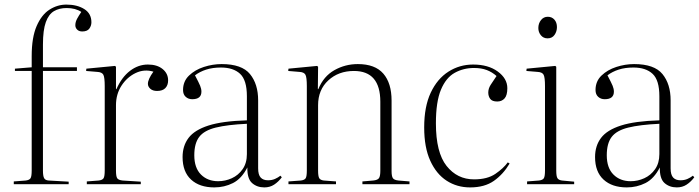

<svg xmlns="http://www.w3.org/2000/svg" viewBox="-20 -802 3043 836"><path d="M40 0V-12L92 -16Q108 -18 113 -26Q118 -34 118 -60V-493H45V-503L118 -509V-558Q118 -639 139.5 -688.5Q161 -738 195.5 -760Q230 -782 269 -782Q316 -782 347 -762.5Q378 -743 378 -705Q378 -690 369 -677.5Q360 -665 338 -665Q324 -665 316 -673Q308 -681 308 -692Q308 -706 315.5 -720Q323 -734 334 -750Q309 -767 270 -767Q238 -767 215 -753.5Q192 -740 179.5 -705.5Q167 -671 167 -608V-509H315V-493H167V-59Q167 -36 172 -26.5Q177 -17 192 -16L279 -11V0Z M358 0V-12L410 -16Q426 -18 431 -26Q436 -34 436 -60V-427Q436 -465 430 -476.5Q424 -488 403 -489L355 -493L356 -503L481 -515L485 -511V-414H487Q510 -466 546 -493.5Q582 -521 624 -521Q664 -521 688 -501.5Q712 -482 712 -452Q712 -431 700 -418.5Q688 -406 664 -406Q645 -406 634.5 -415.5Q624 -425 624 -437Q624 -457 648 -490Q608 -502 570.5 -484Q533 -466 509 -429Q485 -392 485 -344V-59Q485 -35 490 -26.5Q495 -18 514 -16L593 -11V0Z M913 14Q849 14 812 -20Q775 -54 775 -118Q775 -167 801 -201.5Q827 -236 888 -255.5Q949 -275 1055 -278V-383Q1055 -453 1025.5 -480.5Q996 -508 942 -508Q906 -508 878 -499Q850 -490 829 -474Q846 -442 851.5 -428.5Q857 -415 857 -403Q857 -370 817 -370Q800 -370 788.5 -380.5Q777 -391 777 -410Q777 -448 803 -473Q829 -498 867.5 -510.5Q906 -523 945 -523Q1033 -523 1068.5 -479.5Q1104 -436 1104 -365V-69Q1104 -41 1115 -29Q1126 -17 1147 -17Q1164 -17 1177.5 -23Q1191 -29 1201 -37L1207 -30Q1192 -10 1173.5 2Q1155 14 1131 14Q1099 14 1077.5 -5Q1056 -24 1057 -73Q1032 -24 994.5 -5Q957 14 913 14ZM930 -13Q961 -13 989.5 -26Q1018 -39 1036.5 -65.5Q1055 -92 1055 -131V-263Q970 -259 919.5 -246.5Q869 -234 847.5 -206Q826 -178 826 -126Q826 -71 855 -42Q884 -13 930 -13Z M1236 0V-12L1290 -16Q1306 -18 1311 -26Q1316 -34 1316 -60V-427Q1316 -465 1310 -476.5Q1304 -488 1283 -489L1235 -493L1236 -503L1361 -515L1365 -511L1364 -414H1366Q1389 -470 1436 -496.5Q1483 -523 1538 -523Q1613 -523 1649 -481.5Q1685 -440 1685 -364V-57Q1685 -35 1690.5 -26.5Q1696 -18 1715 -16L1763 -12V0H1558V-12L1605 -16Q1625 -18 1630.5 -27Q1636 -36 1636 -58V-359Q1636 -493 1521 -493Q1454 -493 1409.5 -452Q1365 -411 1365 -344V-59Q1365 -36 1369.5 -27Q1374 -18 1390 -16L1443 -12V0Z M2027 14Q1970 14 1925 -15Q1880 -44 1853.5 -102Q1827 -160 1827 -247Q1827 -338 1855.5 -398.5Q1884 -459 1932.5 -490Q1981 -521 2040 -521Q2106 -521 2147.5 -490.5Q2189 -460 2189 -418Q2189 -387 2177 -373.5Q2165 -360 2145 -360Q2123 -360 2114.5 -371.5Q2106 -383 2106 -399Q2106 -416 2116 -432Q2126 -448 2142 -471Q2123 -488 2099.5 -497Q2076 -506 2044 -506Q1998 -506 1960 -485Q1922 -464 1900 -411.5Q1878 -359 1878 -265Q1878 -138 1924.5 -79.5Q1971 -21 2044 -21Q2102 -21 2137 -45Q2172 -69 2191 -95L2199 -90Q2171 -43 2130.5 -14.5Q2090 14 2027 14Z M2364 -635Q2346 -635 2335 -648.5Q2324 -662 2324 -680Q2324 -700 2335.5 -714.5Q2347 -729 2365 -729Q2383 -729 2394 -716.5Q2405 -704 2405 -684Q2405 -665 2394.5 -650Q2384 -635 2364 -635ZM2275 0V-12L2327 -16Q2343 -18 2348 -26Q2353 -34 2353 -60V-427Q2353 -465 2347 -476.5Q2341 -488 2320 -489L2272 -493L2273 -503L2398 -515L2402 -511V-59Q2402 -35 2407 -26.5Q2412 -18 2427 -16L2480 -11V0Z M2709 14Q2645 14 2608 -20Q2571 -54 2571 -118Q2571 -167 2597 -201.5Q2623 -236 2684 -255.5Q2745 -275 2851 -278V-383Q2851 -453 2821.5 -480.5Q2792 -508 2738 -508Q2702 -508 2674 -499Q2646 -490 2625 -474Q2642 -442 2647.5 -428.5Q2653 -415 2653 -403Q2653 -370 2613 -370Q2596 -370 2584.5 -380.5Q2573 -391 2573 -410Q2573 -448 2599 -473Q2625 -498 2663.5 -510.5Q2702 -523 2741 -523Q2829 -523 2864.5 -479.5Q2900 -436 2900 -365V-69Q2900 -41 2911 -29Q2922 -17 2943 -17Q2960 -17 2973.5 -23Q2987 -29 2997 -37L3003 -30Q2988 -10 2969.5 2Q2951 14 2927 14Q2895 14 2873.5 -5Q2852 -24 2853 -73Q2828 -24 2790.5 -5Q2753 14 2709 14ZM2726 -13Q2757 -13 2785.5 -26Q2814 -39 2832.5 -65.5Q2851 -92 2851 -131V-263Q2766 -259 2715.5 -246.5Q2665 -234 2643.5 -206Q2622 -178 2622 -126Q2622 -71 2651 -42Q2680 -13 2726 -13Z"/></svg>

Font: Literata 72pt ExtraLight
Style: Regular
Weight: 200
Designer: Latin by Veronika Burian and Jose Scaglione. Greek by Irene Vlachou. Cyrillic by Vera Evstafieva.
Foundry: TypeTogether
Version: Version 3.002